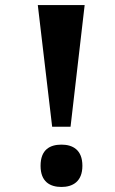

<svg xmlns="http://www.w3.org/2000/svg" viewBox="-20 -734 457 762"><path d="M187 -231H260L316 -714H130ZM224 8C268 8 307 -13 307 -76C307 -140 268 -160 224 -160C178 -160 141 -140 141 -76C141 -13 178 8 224 8Z"/></svg>

Font: Noto Serif Devanagari SemiCondensed ExtraBold
Style: Regular
Weight: 800
Width: 4
Designer: Universal Thirst, Indian Type Foundry and the Monotype Design Team
Foundry: Monotype Imaging Inc.
Version: Version 2.004